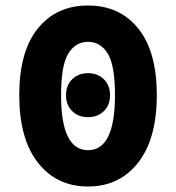

<svg xmlns="http://www.w3.org/2000/svg" viewBox="-20 -666 640 698"><path d="M482 -74.5Q414 12 300 12Q186 12 118 -74.5Q50 -161 50 -320Q50 -479 117.5 -562.5Q185 -646 300 -646Q415 -646 482.5 -562.5Q550 -479 550 -320Q550 -161 482 -74.5ZM398 -320Q398 -429 371.5 -471.5Q345 -514 300 -514Q255 -514 228.5 -471.5Q202 -429 202 -320Q202 -120 300 -120Q398 -120 398 -320ZM357.5 -262Q335 -240 300 -240Q265 -240 242.5 -262Q220 -284 220 -320Q220 -356 242.5 -378Q265 -400 300 -400Q335 -400 357.5 -378Q380 -356 380 -320Q380 -284 357.5 -262Z"/></svg>

Font: TypoPRO Source Code Pro
Style: Regular
Weight: 900
Monospace: yes
Designer: Paul D. Hunt, Teo Tuominen
Foundry: Adobe Systems Incorporated
Version: Version 2.010;PS 1.0;hotconv 1.0.84;makeotf.lib2.5.63406